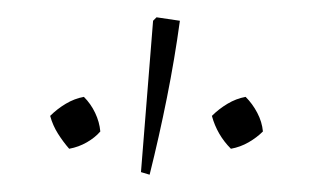

<svg xmlns="http://www.w3.org/2000/svg" viewBox="-20 -733 365 222"><path d="M153 -531 143 -534 157 -709 161 -713 188 -709Q182 -665 173 -620Q164 -575 153 -531ZM77 -621Q85 -613 90 -602.5Q95 -592 96 -581Q90 -574 80.5 -568.5Q71 -563 60 -561Q53 -569 47 -578.5Q41 -588 38 -599Q46 -607 56 -613Q66 -619 77 -621ZM264 -621Q272 -613 277.5 -602.5Q283 -592 284 -581Q277 -574 267.5 -568.5Q258 -563 247 -561Q231 -577 225 -599Q233 -607 243 -613Q253 -619 264 -621Z"/></svg>

Font: Piazzolla Thin
Style: Regular
Weight: 100
Designer: Juan Pablo del Peral
Foundry: Huerta Tipografica
Version: Version 1.330